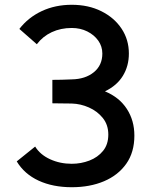

<svg xmlns="http://www.w3.org/2000/svg" viewBox="-20 -766 647 803"><path d="M50 -91 127 -153Q148 -119 189.5 -100Q231 -81 280 -81Q319 -81 354 -94.5Q389 -108 411 -135Q433 -162 433 -203Q433 -244 410 -272.5Q387 -301 352 -316.5Q317 -332 280 -333Q257 -333 237.5 -333.5Q218 -334 199 -334V-432Q218 -432 237.5 -432.5Q257 -433 280 -434Q337 -435 372.5 -464Q408 -493 408 -542Q408 -572 391 -596Q374 -620 345 -634.5Q316 -649 280 -649Q234 -649 196.5 -631.5Q159 -614 134 -581L61 -645Q98 -693 154.5 -719.5Q211 -746 280 -746Q350 -746 404 -719Q458 -692 488.5 -646Q519 -600 519 -542Q519 -490 494 -449Q469 -408 419 -384Q479 -359 510.5 -310.5Q542 -262 542 -199Q542 -129 508 -81Q474 -33 415 -8Q356 17 280 17Q201 17 141.5 -10.5Q82 -38 50 -91Z"/></svg>

Font: Kreadon Light
Style: Bold
Weight: 600
Designer: Reiya WATANABE
Foundry: StudioGnu
Version: Version 1.003; ttfautohint (v1.8.4.7-5d5b);gftools[0.9.32]